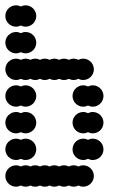

<svg xmlns="http://www.w3.org/2000/svg" viewBox="-20 -700 472 720"><path d="M0 -40C0 -18 18 0 40 0C46.5 0 52.6 -1.6 58 -4.3C63.4 -1.6 69.5 0 76 0C82.5 0 88.6 -1.6 94 -4.3C99.4 -1.6 105.5 0 112 0C118.5 0 124.6 -1.6 130 -4.3C135.4 -1.6 141.5 0 148 0C154.5 0 160.6 -1.6 166 -4.3C171.4 -1.6 177.5 0 184 0C190.5 0 196.6 -1.6 202 -4.3C207.4 -1.6 213.5 0 220 0C226.5 0 232.6 -1.6 238 -4.3C243.4 -1.6 249.5 0 256 0C262.5 0 268.6 -1.6 274 -4.3C279.4 -1.6 285.5 0 292 0C314 0 332 -18 332 -40C332 -62 314 -80 292 -80C285.5 -80 279.4 -78.4 274 -75.7C268.6 -78.4 262.5 -80 256 -80C249.5 -80 243.4 -78.4 238 -75.7C232.6 -78.4 226.5 -80 220 -80C213.5 -80 207.4 -78.4 202 -75.7C196.6 -78.4 190.5 -80 184 -80C177.5 -80 171.4 -78.4 166 -75.7C160.6 -78.4 154.5 -80 148 -80C141.5 -80 135.4 -78.4 130 -75.7C124.6 -78.4 118.5 -80 112 -80C105.5 -80 99.4 -78.4 94 -75.7C88.6 -78.4 82.5 -80 76 -80C69.5 -80 63.4 -78.4 58 -75.7C52.6 -78.4 46.5 -80 40 -80C18 -80 0 -62 0 -40ZM252 -140C252 -118 270 -100 292 -100C298.5 -100 304.6 -101.6 310 -104.3C315.4 -101.6 321.5 -100 328 -100C350 -100 368 -118 368 -140C368 -162 350 -180 328 -180C321.5 -180 315.4 -178.4 310 -175.7C304.6 -178.4 298.5 -180 292 -180C270 -180 252 -162 252 -140ZM0 -140C0 -118 18 -100 40 -100C46.5 -100 52.6 -101.6 58 -104.3C63.4 -101.6 69.5 -100 76 -100C98 -100 116 -118 116 -140C116 -162 98 -180 76 -180C69.5 -180 63.4 -178.4 58 -175.7C52.6 -178.4 46.5 -180 40 -180C18 -180 0 -162 0 -140ZM252 -240C252 -218 270 -200 292 -200C298.5 -200 304.6 -201.6 310 -204.3C315.4 -201.6 321.5 -200 328 -200C350 -200 368 -218 368 -240C368 -262 350 -280 328 -280C321.5 -280 315.4 -278.4 310 -275.7C304.6 -278.4 298.5 -280 292 -280C270 -280 252 -262 252 -240ZM0 -240C0 -218 18 -200 40 -200C46.5 -200 52.6 -201.6 58 -204.3C63.4 -201.6 69.5 -200 76 -200C98 -200 116 -218 116 -240C116 -262 98 -280 76 -280C69.5 -280 63.4 -278.4 58 -275.7C52.6 -278.4 46.5 -280 40 -280C18 -280 0 -262 0 -240ZM252 -340C252 -318 270 -300 292 -300C298.5 -300 304.6 -301.6 310 -304.3C315.4 -301.6 321.5 -300 328 -300C350 -300 368 -318 368 -340C368 -362 350 -380 328 -380C321.5 -380 315.4 -378.4 310 -375.7C304.6 -378.4 298.5 -380 292 -380C270 -380 252 -362 252 -340ZM0 -340C0 -318 18 -300 40 -300C46.5 -300 52.6 -301.6 58 -304.3C63.4 -301.6 69.5 -300 76 -300C98 -300 116 -318 116 -340C116 -362 98 -380 76 -380C69.5 -380 63.4 -378.4 58 -375.7C52.6 -378.4 46.5 -380 40 -380C18 -380 0 -362 0 -340ZM0 -440C0 -418 18 -400 40 -400C46.5 -400 52.6 -401.6 58 -404.3C63.4 -401.6 69.5 -400 76 -400C82.5 -400 88.6 -401.6 94 -404.3C99.4 -401.6 105.5 -400 112 -400C118.5 -400 124.6 -401.6 130 -404.3C135.4 -401.6 141.5 -400 148 -400C154.5 -400 160.6 -401.6 166 -404.3C171.4 -401.6 177.5 -400 184 -400C190.5 -400 196.6 -401.6 202 -404.3C207.4 -401.6 213.5 -400 220 -400C226.5 -400 232.6 -401.6 238 -404.3C243.4 -401.6 249.5 -400 256 -400C262.5 -400 268.6 -401.6 274 -404.3C279.4 -401.6 285.5 -400 292 -400C314 -400 332 -418 332 -440C332 -462 314 -480 292 -480C285.5 -480 279.4 -478.4 274 -475.7C268.6 -478.4 262.5 -480 256 -480C249.5 -480 243.4 -478.4 238 -475.7C232.6 -478.4 226.5 -480 220 -480C213.5 -480 207.4 -478.4 202 -475.7C196.6 -478.4 190.5 -480 184 -480C177.5 -480 171.4 -478.4 166 -475.7C160.6 -478.4 154.5 -480 148 -480C141.5 -480 135.4 -478.4 130 -475.7C124.6 -478.4 118.5 -480 112 -480C105.5 -480 99.4 -478.4 94 -475.7C88.6 -478.4 82.5 -480 76 -480C69.5 -480 63.4 -478.4 58 -475.7C52.6 -478.4 46.5 -480 40 -480C18 -480 0 -462 0 -440ZM0 -540C0 -518 18 -500 40 -500C46.5 -500 52.6 -501.6 58 -504.3C63.4 -501.6 69.5 -500 76 -500C98 -500 116 -518 116 -540C116 -562 98 -580 76 -580C69.5 -580 63.4 -578.4 58 -575.7C52.6 -578.4 46.5 -580 40 -580C18 -580 0 -562 0 -540ZM0 -640C0 -618 18 -600 40 -600C46.5 -600 52.6 -601.6 58 -604.3C63.4 -601.6 69.5 -600 76 -600C98 -600 116 -618 116 -640C116 -662 98 -680 76 -680C69.5 -680 63.4 -678.4 58 -675.7C52.6 -678.4 46.5 -680 40 -680C18 -680 0 -662 0 -640Z"/></svg>

Font: Dotrice Condensed
Style: Bold
Weight: 700
Width: 2
Monospace: yes
Designer: Paul Flo Williams
Foundry: His Deeds Are Dust
Version: Version 1.001